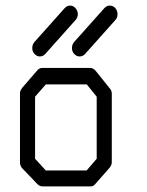

<svg xmlns="http://www.w3.org/2000/svg" viewBox="-20 -720 526 687"><path d="M105.5 -374V-152L144 -110H290L326 -152V-374L290.5 -418H144ZM60.5 -407 115 -470Q121.5 -477 133 -477H302.5Q313 -477 322 -467L372.5 -404Q380 -396 380 -385V-140Q380 -129 371.5 -119L319.5 -60Q314 -53 304 -53H300.5H133Q123 -53 115 -60L59.5 -118Q51.5 -126 51.5 -140V-387Q51.5 -396 60.5 -407ZM245.5 -527Q237.5 -535.5 237.5 -548Q237.5 -561 245.5 -570L353.5 -691Q362 -700 372.5 -700Q384.5 -700 392.5 -691Q400.5 -682 400.5 -669Q400.5 -656.5 392.5 -648L284.5 -527Q276.5 -518 264.5 -518Q254 -518 245.5 -527ZM103.5 -527Q95.5 -535.5 95.5 -548Q95.5 -561 103.5 -570L211.5 -691Q220 -700 230.5 -700Q242 -700 250 -691Q258.5 -681.5 258.5 -669Q258.5 -657.5 250 -648L142 -527Q134 -518 122.5 -518Q112 -518 103.5 -527Z"/></svg>

Font: 3270 Nerd Font Mono SemCond
Style: Regular
Weight: 400
Monospace: yes
Version: Version 3.0.1;Nerd Fonts 3.1.1